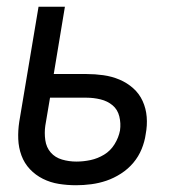

<svg xmlns="http://www.w3.org/2000/svg" viewBox="-20 -540 540 568"><path d="M205 8Q179 8 154 4Q129 0 107 -11Q85 -22 68.5 -39.5Q52 -57 43.5 -80Q35 -103 34 -128.5Q33 -154 37 -180L94 -520H172L139 -321H236Q261 -321 286 -317.5Q311 -314 333.5 -304.5Q356 -295 374 -279Q392 -263 402 -241Q412 -219 414 -194Q416 -169 411 -143Q408 -121 399 -99Q390 -77 374.5 -58.5Q359 -40 338 -26.5Q317 -13 295 -5.5Q273 2 250 5Q227 8 205 8ZM206 -62Q227 -62 248 -66.5Q269 -71 288 -82.5Q307 -94 319 -113.5Q331 -133 335 -154Q338 -175 333 -195.5Q328 -216 313 -228.5Q298 -241 277.5 -246Q257 -251 236 -251H128L114 -168Q111 -147 114 -125.5Q117 -104 130 -89Q143 -74 163.5 -68Q184 -62 206 -62Z"/></svg>

Font: Iosevka SS04
Style: Italic
Weight: 400
Italic angle: -9°
Monospace: yes
Designer: Belleve Invis
Foundry: Belleve Invis
Version: Version 19.0.0; ttfautohint (v1.8.4)